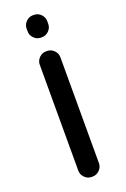

<svg xmlns="http://www.w3.org/2000/svg" viewBox="-176 -994 687 1049"><g transform="rotate(-20 167.0 -470.0)"><path d="M164 0Q141 0 124 -17Q107 -34 107 -57V-673Q107 -696 124 -713Q141 -730 164 -730H170Q193 -730 210 -713Q227 -696 227 -673V-57Q227 -34 210 -17Q193 0 170 0ZM164 -810Q141 -810 124 -827Q107 -844 107 -867V-883Q107 -906 124 -923Q141 -940 164 -940H170Q193 -940 210 -923Q227 -906 227 -883V-867Q227 -844 210 -827Q193 -810 170 -810Z"/></g></svg>

Font: Rounded Mplus 1c Medium
Style: Regular
Weight: 500
Version: Version 1.059.20150529